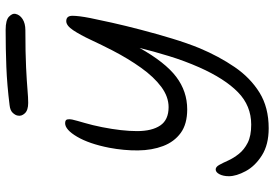

<svg xmlns="http://www.w3.org/2000/svg" viewBox="-166 -800 973 681"><g transform="rotate(-90 320.5 -459.5)"><path d="M206 7Q148 7 110 -17Q72 -41 54 -74.5Q36 -108 36 -134Q36 -154 43 -167.5Q50 -181 60 -181Q69 -181 76 -168.5Q83 -156 91.5 -137Q100 -118 115 -99Q130 -80 154.5 -67.5Q179 -55 219 -55Q286 -55 334 -102Q382 -149 422 -239Q445 -291 462 -346.5Q479 -402 491 -451Q440 -360 388.5 -321Q337 -282 273 -282Q221 -282 189.5 -305Q158 -328 143 -367.5Q128 -407 127.5 -456.5Q127 -506 137 -559Q151 -630 176 -672.5Q201 -715 224 -715Q236 -715 237.5 -707Q239 -699 237 -690Q233 -673 225 -646Q217 -619 210 -584Q196 -513 196 -460Q196 -407 216 -377.5Q236 -348 281 -348Q318 -348 353 -374Q388 -400 420.5 -445.5Q453 -491 482 -547Q502 -586 519.5 -623.5Q537 -661 553.5 -686Q570 -711 586 -711Q605 -711 605 -689Q605 -667 597 -626Q591 -596 580.5 -549Q570 -502 555.5 -446.5Q541 -391 524.5 -336.5Q508 -282 490 -238Q461 -169 423 -113.5Q385 -58 332.5 -25.5Q280 7 206 7ZM296 -846Q270 -846 259 -858Q248 -870 251 -883Q252 -891 260.5 -900.5Q269 -910 288 -912Q360 -921 424 -923.5Q488 -926 555 -926Q590 -926 602 -914Q614 -902 612 -892Q609 -876 593.5 -866Q578 -856 554 -856Q473 -856 422.5 -853.5Q372 -851 343 -848.5Q314 -846 296 -846Z"/></g></svg>

Font: Shantell Sans Normal
Style: Italic
Weight: 300
Italic angle: -11.31°
Designer: Stephen Nixon, Anya Danilova, Shantell Martin
Foundry: Arrow Type
Version: Version 1.008;[a672d596b]